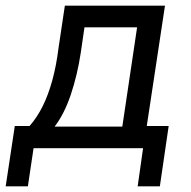

<svg xmlns="http://www.w3.org/2000/svg" viewBox="-46 -521 670 675"><path d="M-26 134 6 -78H58Q85 -109 104.5 -148.5Q124 -188 138 -239Q152 -290 160 -354L182 -501H534L470 -78H547L516 134H438L457 0H72L52 134ZM146 -76H384L436 -425H251L238 -336Q226 -257 203 -188.5Q180 -120 146 -76Z"/></svg>

Font: Nunitoga
Style: Medium Italic
Weight: 500
Italic angle: -9°
Designer: Vernon Adams
Foundry: Vernon Adams
Version: Version 1.0